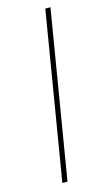

<svg xmlns="http://www.w3.org/2000/svg" viewBox="-115 -768 446 808"><g transform="rotate(-15 108.0 -364.0)"><path d="M194.3 -727.5 73.7 0H51.3L171.9 -727.5Z"/></g></svg>

Font: Inter Thin
Style: Italic
Weight: 250
Italic angle: -9.3988°
Designer: Rasmus Andersson
Foundry: rsms
Version: Version 4.001;git-66647c0bb